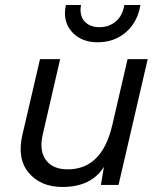

<svg xmlns="http://www.w3.org/2000/svg" viewBox="-20 -735 638 763"><path d="M368 -567Q310 -567 274 -600Q238 -633 238 -683Q238 -700 242 -715H302Q300 -703 300 -697Q300 -664 320.5 -645.5Q341 -627 375 -627Q413 -627 440 -649.5Q467 -672 474 -715H538Q527 -648 481 -607.5Q435 -567 368 -567ZM487 -500H567L451 0H381L393 -72Q343 8 228 8Q142 8 94.5 -48Q47 -104 69 -199L139 -500H219L150 -201Q135 -136 162.5 -99Q190 -62 249 -62Q385 -62 426 -237Z"/></svg>

Font: Elaine Sans
Style: Italic
Weight: 400
Italic angle: -13°
Designer: Wei Huang
Foundry: Wei Huang
Version: Version 2.001;December 24, 2019;FontCreator 12.0.0.2547 64-b